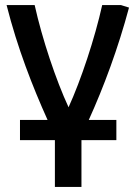

<svg xmlns="http://www.w3.org/2000/svg" viewBox="-20 -546 538 759"><path d="M251 -122C300 -229 355 -395 384 -526H458L490 -516C447 -355 390 -202 331 -72H440V8H302V193H197V8H59V-72H168C109 -203 49 -356 6 -526H117C147 -391 201 -230 251 -122Z"/></svg>

Font: Repo Medium
Style: Regular
Weight: 500
Designer: Stefan Peev
Foundry: Context Ltd
Version: Version 1.502